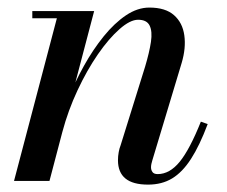

<svg xmlns="http://www.w3.org/2000/svg" viewBox="-20 -490 615 520"><path d="M381 10Q340 10 319.8 -6.5Q299.5 -23 299.5 -56Q299.5 -67 301.5 -78Q303.5 -89 306.5 -96L373 -309.5Q384.5 -348 388.8 -376.5Q393 -405 385.2 -420.8Q377.5 -436.5 354 -436.5Q332.5 -436.5 303.8 -411.2Q275 -386 245.2 -343Q215.5 -300 190 -245.5Q164.5 -191 149 -133H135Q146 -175 164.5 -221.5Q183 -268 207.5 -312Q232 -356 261 -391.8Q290 -427.5 321.2 -448.5Q352.5 -469.5 384.5 -469.5Q428 -469.5 451.2 -449Q474.5 -428.5 479.2 -394.2Q484 -360 472 -319.5L392.5 -55.5Q391 -51 390 -46Q389 -41 389 -37Q389 -29.5 393 -24Q397 -18.5 407 -18.5Q439.5 -18.5 466.8 -52Q494 -85.5 524 -160.5L542.5 -154Q520.5 -95.5 497.2 -59.5Q474 -23.5 446.2 -6.8Q418.5 10 381 10ZM18 0 134 -440.5H67.5V-460H235L114 0Z"/></svg>

Font: Bodoni Moda 11pt Medium
Style: Italic
Weight: 500
Italic angle: -13°
Designer: Owen Earl
Foundry: indestructible type
Version: Version 2.004